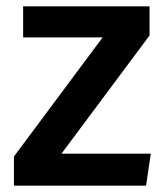

<svg xmlns="http://www.w3.org/2000/svg" viewBox="-20 -586 529 606"><path d="M174 -101H456L441 0H24V-92L304 -468H53V-566H452V-474Z"/></svg>

Font: Qnwhxotralxmqkhsjrfbfhwcoqn
Style: Regular
Weight: 500
Designer: Carrois Corporate & Edenspiekermann
Foundry: Carrois Corporate GbR & Edenspiekermann AG
Version: Version 2.001